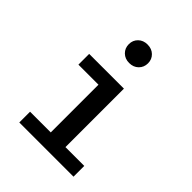

<svg xmlns="http://www.w3.org/2000/svg" viewBox="-224 -935 1062 1062"><g transform="rotate(45 307.5 -403.5)"><path d="M382.6 -734.9Q382.6 -703.6 361.5 -682.8Q340.5 -662.1 307.2 -662.1Q274.4 -662.1 253.3 -682.8Q232.3 -703.6 232.3 -734.9Q232.3 -765.6 253.3 -786.2Q274.4 -806.7 307.2 -806.7Q340.5 -806.7 361.5 -786.2Q382.6 -765.6 382.6 -734.9ZM115.4 -541.5H387.2V-84.1H534.4V0H110.3V-84.1H272.3V-457.4H115.4Z"/></g></svg>

Font: Fira Code Fixed Medium
Style: Regular
Weight: 500
Monospace: yes
Designer: Carrois Corporate, Edenspiekermann AG, Nikita Prokopov
Foundry: Carrois Corporate, Edenspiekermann AG, Nikita Prokopov
Version: Version 5.002